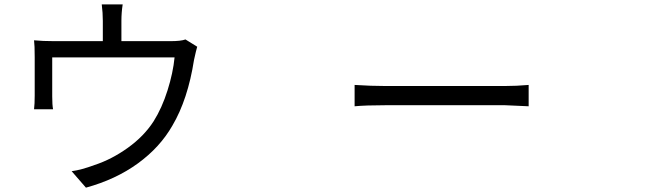

<svg xmlns="http://www.w3.org/2000/svg" viewBox="-20 -821 3040 878"><path d="M828.1 -640.6 881.8 -607.4Q877 -591.8 867.2 -546.9Q838.9 -366.2 768.6 -247.1Q711.9 -147.5 610.4 -73.7Q508.8 0 373 37.1L307.6 -38.1Q351.6 -43.9 412.1 -66.4Q490.2 -91.8 564.5 -145Q638.7 -198.2 682.6 -266.6Q720.7 -327.1 746.1 -407.7Q771.5 -488.3 778.3 -558.6H218.8V-379.9Q218.8 -340.8 222.7 -321.3H135.7Q138.7 -345.7 138.7 -383.8V-559.6Q138.7 -614.3 135.7 -636.7Q174.8 -632.8 228.5 -632.8H450.2V-725.6Q450.2 -761.7 445.3 -800.8H541Q535.2 -763.7 535.2 -725.6V-632.8H758.8Q807.6 -632.8 828.1 -640.6Z M1601.6 -335V-432.6Q1677.7 -427.7 1741.2 -427.7H2289.1Q2341.8 -427.7 2397.5 -432.6V-335Q2299.8 -339.8 2290 -339.8H1741.2Q1653.3 -339.8 1601.6 -335Z"/></svg>

Font: Bpmf Zihi Sans Regular
Style: Regular
Weight: 400
Foundry: But Ko
Version: Version 1.320